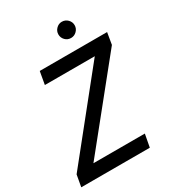

<svg xmlns="http://www.w3.org/2000/svg" viewBox="-217 -994 994 1106"><g transform="rotate(-30 280.0 -441.0)"><path d="M-8 0 6 -78 437 -615H105L120 -700H568L555 -622L122 -85H464L448 0ZM372 -774Q349 -774 333.5 -790Q318 -806 318 -828Q318 -850 334 -866Q350 -882 371 -882Q394 -882 410 -866Q426 -850 426 -828Q426 -806 410 -790Q394 -774 372 -774Z"/></g></svg>

Font: DM Sans 28pt Medium
Style: Italic
Weight: 500
Italic angle: -10°
Version: Version 4.004;gftools[0.9.30]